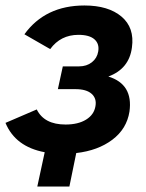

<svg xmlns="http://www.w3.org/2000/svg" viewBox="-29 -553 532 700"><path d="M452 -380Q442 -302 366 -274Q457 -246 443 -146Q433 -83 380.5 -43.5Q328 -4 249 5L224 127H107L134 2Q27 -18 -9 -105L105 -154Q132 -99 210 -99Q256 -99 285 -117Q314 -135 319 -166Q324 -194 305 -211Q286 -228 246 -228H182L200 -311H259Q287 -311 306 -326Q325 -341 329 -365Q334 -393 315.5 -409.5Q297 -426 257 -426Q192 -426 154 -374L60 -428Q136 -533 279 -533Q366 -533 414 -492.5Q462 -452 452 -380Z"/></svg>

Font: Raleway-v4020
Style: Bold Italic
Weight: 700
Italic angle: -12°
Designer: Matt McInerney, Pablo Impallari, Rodrigo Fuenzalida
Foundry: Matt McInerney, Pablo Impallari, Rodrigo Fuenzalida
Version: Version 4.020;PS 004.020;hotconv 1.0.88;makeotf.lib2.5.64775